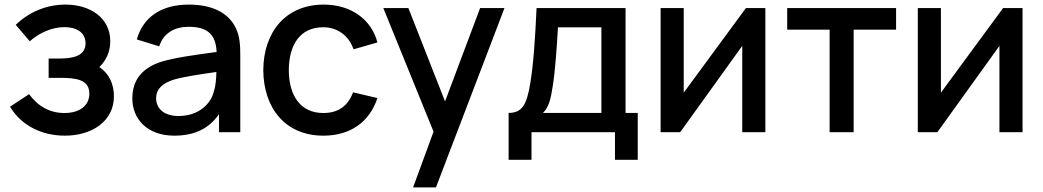

<svg xmlns="http://www.w3.org/2000/svg" viewBox="-20 -575 4537 835"><path d="M262.5 15C379.5 15 475.5 -47.5 475.5 -156.5C475.5 -208.5 454 -256.5 412 -283C444 -315 459.5 -352 459.5 -395.5C459.5 -499.5 369.5 -555 265.5 -555C180.5 -555 105.5 -522 48.5 -467L109.5 -395.5C148.5 -430.5 204 -457 260 -457C309.5 -457 352 -436 352 -386.5C352 -335 304.5 -320.5 239.5 -320.5H191.5V-236.5H239.5C313.5 -236.5 368.5 -228.5 368.5 -167.5C368.5 -115.5 326.5 -83.5 260 -83.5C196 -83.5 145 -113 106.5 -165.5L23.5 -111C71 -32 157.5 15 262.5 15Z M738 15C825.5 15 888 -15 932.5 -78.5V0H1025V-332.5C1025 -377.5 1023 -416.5 1006 -452C972.5 -523 897.5 -555 801 -555C676 -555 601 -496 575 -403.5L672.5 -373.5C691 -433.5 743 -458.5 800 -458.5C884.5 -458.5 918.5 -423.5 922 -349C834.5 -337 745.5 -325.5 683 -307C599.5 -280.5 555.5 -228.5 555.5 -147C555.5 -59 618.5 15 738 15ZM756.5 -70.5C689.5 -70.5 659 -106 659 -148C659 -190.5 690.5 -213.5 733.5 -228C779 -241.5 839.5 -250 921 -262C920.5 -236.5 918.5 -202.5 910 -177.5C898 -125 845.5 -70.5 756.5 -70.5Z M1386 15C1502 15 1586 -42.5 1621.5 -148.5L1515.5 -173.5C1493.5 -115.5 1453 -83.5 1386 -83.5C1287 -83.5 1236.5 -158.5 1236 -270C1236.5 -378 1283.5 -456.5 1386 -456.5C1446.5 -456.5 1497 -421 1517.5 -360.5L1621.5 -390.5C1594.5 -492 1505.5 -555 1387.5 -555C1224 -555 1126 -437 1125 -270C1126 -105.5 1220.5 15 1386 15Z M1876 240 2174 -540H2068L1915.5 -134L1756 -540H1647L1865.5 -2.5L1776.5 240Z M2291.5 120V0H2654.5V120H2753.5V-84H2700.5V-540H2313.5C2307 -402.5 2300.5 -302 2286.5 -215C2271 -119.5 2251 -84 2192 -84V120ZM2341.5 -84C2366.5 -109 2375 -142.5 2383 -195.5C2394.5 -263.5 2401.5 -368.5 2406.5 -456H2595.5V-84Z M3224 -540 2953.5 -172V-540H2853V0H2938L3208 -375.5V0H3308.5V-540Z M3692.5 0V-446H3877V-540H3403.5V-446H3588V0Z M4342.5 -540 4072 -172V-540H3971.5V0H4056.5L4326.5 -375.5V0H4427V-540Z"/></svg>

Font: Manrope SemiBold
Style: Regular
Weight: 600
Designer: Mikhail Sharanda
Foundry: Mikhail Sharanda
Version: Version 4.505